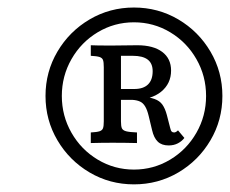

<svg xmlns="http://www.w3.org/2000/svg" viewBox="-20 -662 614 513"><path d="M101.6 -405.6Q101.6 -470.2 133.5 -524.2Q165.3 -578.2 219.4 -610.1Q273.4 -641.9 337.9 -641.9Q402.4 -641.9 456.5 -610.1Q510.5 -578.2 542.3 -524.2Q574.2 -470.2 574.2 -405.6Q574.2 -341.1 542.3 -287.1Q510.5 -233.1 456.5 -201.2Q402.4 -169.4 337.9 -169.4Q273.4 -169.4 219.4 -201.2Q165.3 -233.1 133.5 -287.1Q101.6 -341.1 101.6 -405.6ZM530.6 -405.6Q530.6 -458.9 504.8 -504Q479 -549.2 434.7 -575.8Q390.3 -602.4 337.9 -602.4Q285.5 -602.4 241.1 -575.8Q196.8 -549.2 171 -504Q145.2 -458.9 145.2 -405.6Q145.2 -352.4 171 -307.3Q196.8 -262.1 241.1 -235.5Q285.5 -208.9 337.9 -208.9Q390.3 -208.9 434.7 -235.5Q479 -262.1 504.8 -307.3Q530.6 -352.4 530.6 -405.6ZM257.3 -337.9V-482.3Q257.3 -496 255.2 -501.6Q253.2 -507.3 246 -509.7Q238.7 -512.1 222.6 -512.9V-541.1Q237.1 -540.3 277.4 -540.3L346.8 -541.1Q389.5 -541.1 413.3 -523.4Q437.1 -505.6 437.1 -473.4Q437.1 -438.7 410.5 -416.9Q383.9 -395.2 336.3 -395.2H279.8V-424.2H338.7Q362.9 -424.2 375.4 -436.3Q387.9 -448.4 387.9 -471.8Q387.9 -492.7 374.6 -502.8Q361.3 -512.9 334.7 -512.9H303.2V-337.9Q303.2 -325 305.6 -319.4Q308.1 -313.7 316.9 -311.3Q325.8 -308.9 346 -308.1V-279.8Q313.7 -280.6 280.6 -280.6Q251.6 -280.6 222.6 -279.8V-308.1Q238.7 -308.9 246 -311.3Q253.2 -313.7 255.2 -319.4Q257.3 -325 257.3 -337.9ZM386.3 -314.5 377.4 -351.6Q373.4 -368.5 367.7 -377.8Q362.1 -387.1 354 -390.7Q346 -394.4 333.9 -395.2L332.3 -410.5L355.6 -404.8Q379 -402.4 392.7 -397.6Q406.5 -392.7 413.7 -382.7Q421 -372.6 425.8 -354.8L434.7 -320.2Q436.3 -312.9 438.7 -310.5Q441.1 -308.1 445.2 -308.1Q450 -308.1 455.6 -313.7L472.6 -293.5Q466.1 -284.7 455.2 -279Q444.4 -273.4 430.6 -273.4Q412.1 -273.4 401.6 -283.5Q391.1 -293.5 386.3 -314.5Z"/></svg>

Font: Playfair Micro SmCond SmLight
Style: Italic
Weight: 360
Width: 4
Italic angle: -15.6°
Designer: Claus Eggers Sørensen
Foundry: Claus Eggers Sørensen
Version: Version 2.203;Glyphs 3.3 (3326)